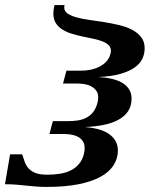

<svg xmlns="http://www.w3.org/2000/svg" viewBox="-51 -736 663 767"><path d="M271 -453.6Q287.1 -453.6 305.7 -456.5Q324.2 -459.5 341.3 -467.3Q358.4 -475.1 371.6 -487.8Q384.8 -500.5 390.1 -520.5Q391.1 -523.9 391.6 -527.1Q392.1 -530.3 392.1 -532.7Q392.1 -547.4 382.3 -556.4Q372.6 -565.4 356.2 -571.5Q339.8 -577.6 319.3 -581.8Q298.8 -585.9 277.1 -590.6Q255.4 -595.2 234.9 -601.6Q214.4 -607.9 198 -618.2Q181.6 -628.4 171.9 -643.8Q162.1 -659.2 162.1 -682.1Q162.1 -697.8 167 -715.8H207Q205.6 -710.4 205.6 -706.1Q205.6 -690.9 219.5 -681.6Q233.4 -672.4 255.9 -666.3Q278.3 -660.2 307.1 -656.2Q335.9 -652.3 366.2 -647.5Q396.5 -642.6 425.3 -635.7Q454.1 -628.9 476.6 -617.2Q499 -605.5 512.9 -587.6Q526.9 -569.8 526.9 -543Q526.9 -521 517.6 -501.2Q508.3 -481.4 486.6 -466.1Q464.8 -450.7 429.4 -440.7Q394 -430.7 341.8 -428.2Q371.1 -426.8 395.5 -421.1Q419.9 -415.5 437.5 -405Q455.1 -394.5 464.8 -378.9Q474.6 -363.3 474.6 -342.3Q474.6 -312 460.2 -291Q445.8 -270 420.4 -256.6Q395 -243.2 361.1 -236.6Q327.1 -230 288.1 -228.5Q356 -223.1 387.9 -198.2Q419.9 -173.3 419.9 -135.3Q419.9 -102.5 402.6 -75.7Q385.3 -48.8 350.1 -29.5Q314.9 -10.3 261.7 0.2Q208.5 10.7 136.2 10.7Q110.8 10.7 91.3 9Q71.8 7.3 53.2 5.4Q34.7 3.4 14.9 1.7Q-4.9 0 -31.2 0L-10.7 -119.6H37.6Q42.5 -103.5 47.9 -88.9Q53.2 -74.2 63.7 -62.7Q74.2 -51.3 91.6 -44.7Q108.9 -38.1 138.2 -38.1Q165 -38.1 189.2 -42Q213.4 -45.9 232.4 -55.7Q251.5 -65.4 265.1 -81.8Q278.8 -98.1 284.7 -123Q286.1 -128.9 286.6 -134Q287.1 -139.2 287.1 -144Q287.1 -161.6 279.3 -172.9Q271.5 -184.1 259.3 -190.2Q247.1 -196.3 232.4 -198.5Q217.8 -200.7 204.6 -200.7H146.5L160.2 -252H216.8Q238.8 -252 258.1 -254.6Q277.3 -257.3 293.2 -265.4Q309.1 -273.4 320.6 -287.6Q332 -301.8 338.4 -325.2Q341.3 -336.9 341.3 -346.7Q341.3 -363.3 333.3 -374Q325.2 -384.8 313.2 -391.1Q301.3 -397.5 286.6 -399.9Q272 -402.3 258.8 -402.3H200.7L214.4 -453.6Z"/></svg>

Font: Arian AMU Serif
Style: Bold Italic
Weight: 700
Italic angle: -15°
Designer: Ruben Hakobyan (Tarumian)
Foundry: Ruben Hakobyan (Tarumian)
Version: Version 1.002